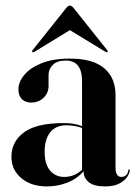

<svg xmlns="http://www.w3.org/2000/svg" viewBox="-20 -659 495 688"><path d="M21 -97Q21 -151.5 66 -184.8Q111 -218 209 -218Q230 -218 245.5 -215Q261 -212 274 -207V-368Q274 -442 216 -442Q184.5 -442 169.2 -426.5Q154 -411 154 -391V-350.5Q154 -326 136.2 -308.8Q118.5 -291.5 91 -291.5Q71.5 -291.5 58.8 -303.5Q46 -315.5 46 -339Q46 -365 67 -390.5Q88 -416 129 -432.5Q170 -449 230.5 -449Q312.5 -449 353.2 -414.8Q394 -380.5 394 -317.5V-58Q394 -25 415 -25Q424 -25 431 -30.5Q438 -36 440 -49Q440 -52 442.5 -52Q445 -52 445 -49Q445 -39.5 436.2 -25.8Q427.5 -12 408 -1.5Q388.5 9 356 9Q316 9 297.8 -6.5Q279.5 -22 279.5 -45.5Q256.5 -18.5 221.8 -4.8Q187 9 148 9Q91.5 9 56.2 -20.8Q21 -50.5 21 -97ZM140 -114.5Q140 -70.5 159.5 -47.8Q179 -25 210 -25Q246 -25 274 -50.5V-200.5Q247.5 -210 218 -210Q180 -210 160 -185Q140 -160 140 -114.5ZM103.5 -473.5Q98.5 -470.5 96 -472.5Q93.5 -475 97 -479.5L217 -630Q224 -639 230.5 -639Q237 -639 244 -630L364 -479.5Q367.5 -474.5 365 -472.5Q363 -470.5 357.5 -473.5L230.5 -551Z"/></svg>

Font: Fraunces 144pt SemiBold
Style: Regular
Weight: 600
Version: Version 1.000;[0bf87f6ff]